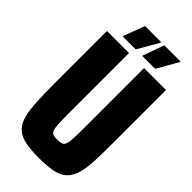

<svg xmlns="http://www.w3.org/2000/svg" viewBox="-326 -1063 1237 1237"><g transform="rotate(45 292.0 -444.5)"><path d="M314 98Q240 98 191 88Q142 78 112.5 52Q83 26 69 -19.5Q55 -65 50.5 -135Q46 -205 46 -304V-791H247V-247Q247 -184 249 -148Q251 -112 257 -95.5Q263 -79 277 -74Q291 -69 314 -69Q339 -69 353 -74Q367 -79 373.5 -95.5Q380 -112 382 -148Q384 -184 384 -247V-791H584V-304Q584 -205 580.5 -135Q577 -65 562 -19.5Q547 26 517.5 52Q488 78 439 88Q390 98 314 98ZM143 -838V-843L197 -987H344V-982L261 -838ZM321 -838V-843L373 -987H520V-982L438 -838Z"/></g></svg>

Font: Farlight84_Sys_V01
Style: Bold
Weight: 700
Designer: Monotype Design Team, Nadine Chahine and Nizar Qandah
Foundry: Monotype Imaging Inc.
Version: Version 2.004;October 31, 2024;FontCreator 14.0.0.2814 64-bi